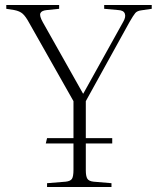

<svg xmlns="http://www.w3.org/2000/svg" viewBox="-20 -743 623 763"><path d="M167 0V-15L241 -21Q260 -23 266 -32.5Q272 -42 272 -68V-173H162L167 -194H272V-341L96 -652Q82 -678 70 -688.5Q58 -699 37 -703L5 -708V-723H215V-708L166 -703Q145 -701 140.5 -690.5Q136 -680 150 -655L310 -371H311L470 -657Q481 -676 476 -689Q471 -702 450 -703L394 -708V-723H583V-708L542 -702Q525 -700 517.5 -691Q510 -682 495 -656L321 -341V-194H426V-173H321V-66Q321 -43 327 -33Q333 -23 352 -21L423 -15V0Z"/></svg>

Font: Literata 60pt ExtraLight
Style: Regular
Weight: 250
Designer: Latin by Veronika Burian and Jose Scaglione. Greek by Irene Vlachou. Cyrillic by Vera Evstafieva.
Foundry: TypeTogether
Version: Version 3.103;gftools[0.9.29]